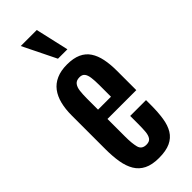

<svg xmlns="http://www.w3.org/2000/svg" viewBox="-318 -1045 1097 1097"><g transform="rotate(-45 230.5 -496.5)"><path d="M234.9 8.8Q179.7 8.8 144.3 -8.8Q108.9 -26.4 89.1 -59.6Q69.3 -92.8 61.5 -139.4Q53.7 -186 53.7 -243.7V-516.6Q53.7 -567.9 64.2 -609.4Q74.7 -650.9 96.9 -680.2Q119.1 -709.5 154.8 -725.3Q190.4 -741.2 240.7 -741.2Q292 -741.2 326.2 -725.6Q360.4 -710 380.1 -680.2Q399.9 -650.4 408.4 -608.6Q417 -566.9 417 -514.2V-357.4H184.1V-213.4Q184.1 -160.2 192.4 -127.9Q200.7 -95.7 237.8 -95.7Q262.7 -95.7 273.2 -110.8Q283.7 -126 285.9 -152.6Q288.1 -179.2 288.1 -213.4V-277.8H416V-238.8Q416 -179.7 408.9 -133.8Q401.9 -87.9 382.6 -56.2Q363.3 -24.4 327.6 -7.8Q292 8.8 234.9 8.8ZM183.6 -433.1H288.1V-526.9Q288.1 -563.5 284.7 -588.6Q281.2 -613.8 271 -626.5Q260.7 -639.2 239.7 -639.2Q213.9 -639.2 201.9 -624Q189.9 -608.9 186.8 -582.8Q183.6 -556.6 183.6 -523.4ZM227.5 -800.8 128.4 -1002.4H257.8L303.7 -800.8Z"/></g></svg>

Font: Antonio
Style: Bold
Weight: 700
Designer: Vernon Adams
Foundry: Vernon Adams
Version: Version 1.002